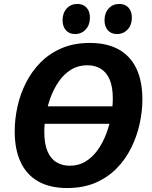

<svg xmlns="http://www.w3.org/2000/svg" viewBox="-20 -932 761 964"><path d="M148.7 -398.2H614.4L601.2 -310.3H135.5ZM317.1 12.1Q231.3 12.1 172.6 -20.8Q114 -53.8 83.9 -117.5Q53.8 -181.3 53.8 -272.9Q53.8 -333.4 67.6 -396.2Q81.3 -459 110.3 -516.4Q139.3 -573.8 183.9 -618.9Q228.6 -664 290.3 -690.2Q351.9 -716.4 431.3 -716.4Q517.5 -716.4 576.2 -683.6Q635 -650.9 665 -587.6Q694.9 -524.4 694.9 -432.7Q694.9 -372.8 681.1 -310.2Q667.4 -247.5 638.9 -190Q610.5 -132.4 565.8 -86.7Q521.1 -41 459.4 -14.4Q397.8 12.1 317.1 12.1ZM330 -99.9Q376 -99.9 411.4 -122.3Q446.7 -144.6 472.3 -181.5Q498 -218.4 514.5 -263.1Q531.1 -307.8 538.7 -353.1Q546.4 -398.4 546.4 -436.9Q546.4 -496.6 530.2 -533.4Q514 -570.1 485.6 -587.2Q457.3 -604.3 418.8 -604.3Q372.7 -604.3 337.1 -582.4Q301.4 -560.4 275.9 -523.8Q250.4 -487.2 234 -442.9Q217.7 -398.6 210 -353.6Q202.4 -308.6 202.4 -270.1Q202.4 -210 218.4 -172.4Q234.4 -134.8 263.5 -117.4Q292.5 -99.9 330 -99.9ZM356.4 -761.1Q327.3 -761.1 310.8 -780.2Q294.2 -799.3 294.2 -830.4Q294.2 -866.2 314.8 -889.2Q335.4 -912.2 368.6 -912.2Q397.7 -912.2 414.6 -893.6Q431.5 -875 431.5 -843.2Q431.5 -807 410.2 -784Q388.9 -761.1 356.4 -761.1ZM567 -761.1Q537.9 -761.1 521.4 -780.2Q504.8 -799.3 504.8 -830.4Q504.8 -866.2 525.4 -889.2Q546 -912.2 579.2 -912.2Q608.3 -912.2 625.2 -893.6Q642.1 -875 642.1 -843.2Q642.1 -807 620.8 -784Q599.5 -761.1 567 -761.1Z"/></svg>

Font: Bitter Thin
Style: Italic
Weight: 100
Italic angle: -9°
Designer: Sol Matas, and Bitter project Authors
Foundry: Sol Matas
Version: Version 2.002